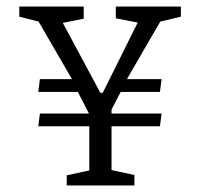

<svg xmlns="http://www.w3.org/2000/svg" viewBox="-20 -567 612 587"><path d="M184 -31 253 -46V-181H97L102 -220H252L218 -286H97L102 -325H200L98 -501L39 -516V-547H236V-510L172 -497L287 -283H294L401 -498L334 -511V-547H533V-516L470 -501L368 -325H474L469 -286H349L321 -232V-220H474L469 -181H321V-47L391 -32V0H184Z"/></svg>

Font: Grenze Light
Style: Regular
Weight: 300
Designer: Renata Polastri
Foundry: Omnibus-Type
Version: Version 1.002; ttfautohint (v1.8)